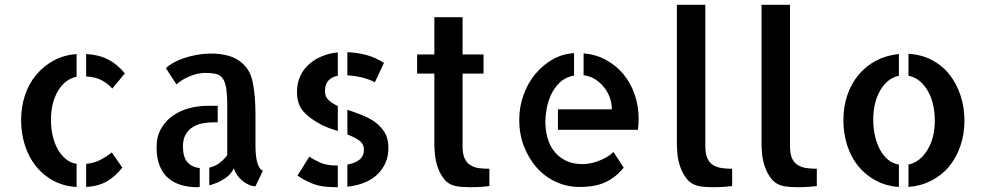

<svg xmlns="http://www.w3.org/2000/svg" viewBox="-20 -779 4128 804"><path d="M450.2 -408.2Q435.5 -425.8 409.7 -440.9Q383.8 -456.1 340.8 -459V-552.7Q394.5 -549.8 433.1 -529.8Q471.7 -509.8 502.9 -471.7ZM340.8 -92.8Q376 -96.7 400.9 -109.9Q425.8 -123 448.2 -140.6L492.2 -77.1Q461.9 -39.1 426.8 -19Q391.6 1 340.8 3.9ZM68.4 -275.4Q68.4 -331.1 84.5 -379.9Q100.6 -428.7 131.8 -465.8Q163.1 -502.9 205.6 -525.9Q248 -548.8 300.8 -552.7V-458Q252 -447.3 222.7 -397.9Q193.4 -348.6 193.4 -278.3Q193.4 -242.2 200.7 -210.4Q208 -178.7 221.7 -154.3Q235.4 -129.9 255.4 -113.3Q275.4 -96.7 300.8 -92.8V3.9Q247.1 1 204.1 -22Q161.1 -44.9 130.9 -82.5Q100.6 -120.1 84.5 -169.9Q68.4 -219.7 68.4 -275.4Z M746.1 -166Q746.1 -122.1 764.2 -100.6Q782.2 -79.1 816.4 -75.2V3.9Q812.5 4.9 803.7 4.9Q770.5 4.9 739.7 -3.9Q709 -12.7 685.5 -32.2Q662.1 -51.8 648.9 -84Q635.7 -116.2 635.7 -163.1Q635.7 -208 654.8 -240.7Q673.8 -273.4 703.6 -294.4Q733.4 -315.4 771.5 -325.7Q809.6 -335.9 848.6 -335.9H891.6V-266.6H870.1Q850.6 -266.6 829.1 -262.7Q807.6 -258.8 789.1 -248Q770.5 -237.3 758.3 -217.3Q746.1 -197.3 746.1 -166ZM1049.8 -163.1Q1049.8 -155.3 1050.8 -140.1Q1051.8 -125 1054.7 -109.4Q1057.6 -93.8 1064 -81.1Q1070.3 -68.4 1081.1 -64.5L1049.8 1Q1037.1 1 1022.9 -4.9Q1008.8 -10.7 995.6 -21.5Q982.4 -32.2 973.1 -45.4Q963.9 -58.6 959 -74.2Q949.2 -49.8 920.4 -30.8Q891.6 -11.7 856.4 -2.9V-77.1Q879.9 -82 898.9 -96.2Q918 -110.4 931.6 -129.9V-335.9Q931.6 -383.8 926.8 -412.1Q921.9 -440.4 910.2 -453.6Q898.4 -466.8 881.3 -470.2Q864.3 -473.6 840.8 -473.6Q819.3 -473.6 800.3 -468.3Q781.2 -462.9 765.1 -455.6Q749 -448.2 736.8 -439.5Q724.6 -430.7 718.8 -425.8L674.8 -493.2Q684.6 -503.9 704.1 -515.1Q723.6 -526.4 749 -535.2Q774.4 -543.9 804.2 -549.3Q834 -554.7 866.2 -554.7Q895.5 -554.7 923.3 -548.8Q951.2 -543 974.1 -529.3Q997.1 -515.6 1014.2 -492.7Q1031.2 -469.7 1038.1 -435.5Q1044.9 -401.4 1047.4 -366.7Q1049.8 -332 1049.8 -297.9V-170.9Z M1223.6 -393.6Q1223.6 -430.7 1237.3 -460.4Q1251 -490.2 1275.4 -511.2Q1299.8 -532.2 1330.6 -544.4Q1361.3 -556.6 1394.5 -559.6V-461.9Q1369.1 -457 1355 -441.4Q1340.8 -425.8 1340.8 -397.5Q1340.8 -374 1356 -359.9Q1371.1 -345.7 1394.5 -335V-230.5Q1377.9 -235.4 1360.8 -241.7Q1343.8 -248 1327.1 -255.9Q1275.4 -283.2 1249.5 -313.5Q1223.6 -343.8 1223.6 -393.6ZM1549.8 -434.6Q1523.4 -448.2 1493.7 -455.1Q1463.9 -461.9 1434.6 -463.9V-560.5Q1478.5 -558.6 1515.6 -548.3Q1552.7 -538.1 1587.9 -515.6ZM1275.4 -123Q1294.9 -109.4 1321.8 -97.7Q1348.6 -85.9 1389.6 -85.9H1394.5V4.9Q1370.1 4.9 1349.6 3.4Q1329.1 2 1309.1 -3.4Q1289.1 -8.8 1268.6 -18.6Q1248 -28.3 1225.6 -43.9ZM1434.6 -319.3Q1463.9 -309.6 1494.1 -297.9Q1524.4 -286.1 1549.3 -268.6Q1574.2 -251 1590.3 -225.1Q1606.4 -199.2 1606.4 -160.2Q1606.4 -122.1 1592.8 -93.8Q1579.1 -65.4 1556.2 -44.9Q1533.2 -24.4 1502 -12.7Q1470.7 -1 1434.6 2.9V-89.8Q1467.8 -95.7 1485.8 -110.8Q1503.9 -126 1503.9 -151.4Q1503.9 -176.8 1483.9 -190.9Q1463.9 -205.1 1434.6 -215.8Z M1917 -167Q1917 -133.8 1925.8 -115.2Q1934.6 -96.7 1950.7 -86.9Q1966.8 -77.1 1986.8 -74.7Q2006.8 -72.3 2029.3 -72.3V0Q2016.6 2 2003.9 2.9Q1993.2 3.9 1978 4.4Q1962.9 4.9 1948.2 4.9Q1933.6 4.9 1918.5 3.9Q1903.3 2.9 1892.6 1Q1859.4 -4.9 1840.8 -27.8Q1822.3 -50.8 1813 -78.6Q1803.7 -106.4 1801.3 -132.8Q1798.8 -159.2 1798.8 -173.8V-470.7H1726.6V-550.8H1798.8V-707H1917V-550.8H2004.9V-470.7H1917Z M2423.8 -555.7Q2476.6 -550.8 2519 -527.3Q2561.5 -503.9 2591.8 -466.8Q2622.1 -429.7 2638.2 -381.8Q2654.3 -334 2654.3 -282.2Q2654.3 -258.8 2651.4 -235.4H2316.4V-321.3H2542Q2542 -346.7 2533.7 -370.1Q2525.4 -393.6 2509.3 -413.6Q2493.2 -433.6 2471.7 -447.3Q2450.2 -460.9 2423.8 -463.9ZM2419.9 -91.8Q2430.7 -91.8 2446.8 -94.2Q2462.9 -96.7 2481 -103Q2499 -109.4 2517.1 -119.1Q2535.2 -128.9 2548.8 -142.6L2591.8 -77.1Q2559.6 -37.1 2516.6 -16.6Q2473.6 3.9 2407.2 3.9Q2353.5 3.9 2306.6 -18.1Q2259.8 -40 2226.6 -78.1Q2193.4 -116.2 2173.8 -167Q2154.3 -217.8 2154.3 -276.4Q2154.3 -332 2172.4 -381.8Q2190.4 -431.6 2221.7 -469.2Q2252.9 -506.8 2294.4 -530.3Q2335.9 -553.7 2383.8 -556.6V-462.9Q2347.7 -456.1 2324.2 -433.6Q2300.8 -411.1 2287.6 -382.3Q2274.4 -353.5 2269 -323.2Q2263.7 -293 2263.7 -271.5Q2263.7 -233.4 2272.9 -200.7Q2282.2 -168 2301.8 -144Q2321.3 -120.1 2350.1 -106Q2378.9 -91.8 2419.9 -91.8Z M2933.6 -168Q2933.6 -134.8 2942.4 -115.7Q2951.2 -96.7 2966.8 -87.4Q2982.4 -78.1 3002.4 -75.2Q3022.5 -72.3 3045.9 -72.3V0Q3033.2 2 3019.5 2.9Q3008.8 3.9 2994.1 4.4Q2979.5 4.9 2964.8 4.9Q2950.2 4.9 2935.5 3.9Q2920.9 2.9 2909.2 1Q2876 -5.9 2857.4 -28.3Q2838.9 -50.8 2829.1 -78.6Q2819.3 -106.4 2816.9 -132.8Q2814.5 -159.2 2814.5 -173.8V-185.5V-758.8H2933.6Z M3288.1 -168Q3288.1 -134.8 3296.9 -115.7Q3305.7 -96.7 3321.3 -87.4Q3336.9 -78.1 3356.9 -75.2Q3377 -72.3 3400.4 -72.3V0Q3387.7 2 3374 2.9Q3363.3 3.9 3348.6 4.4Q3334 4.9 3319.3 4.9Q3304.7 4.9 3290 3.9Q3275.4 2.9 3263.7 1Q3230.5 -5.9 3211.9 -28.3Q3193.4 -50.8 3183.6 -78.6Q3173.8 -106.4 3171.4 -132.8Q3168.9 -159.2 3168.9 -173.8V-185.5V-758.8H3288.1Z M3784.2 -553.7Q3837.9 -550.8 3881.8 -527.8Q3925.8 -504.9 3955.6 -467.3Q3985.4 -429.7 4002 -379.9Q4018.6 -330.1 4018.6 -273.4Q4018.6 -216.8 4001.5 -167.5Q3984.4 -118.2 3954.1 -81.5Q3923.8 -44.9 3879.9 -22.5Q3835.9 0 3784.2 3.9V-89.8Q3833 -100.6 3863.8 -151.4Q3894.5 -202.1 3894.5 -273.4Q3894.5 -309.6 3887.2 -341.3Q3879.9 -373 3865.2 -398.4Q3850.6 -423.8 3830.1 -440.4Q3809.6 -457 3784.2 -461.9ZM3511.7 -275.4Q3511.7 -332 3528.3 -380.9Q3544.9 -429.7 3575.7 -466.3Q3606.4 -502.9 3649.4 -525.4Q3692.4 -547.9 3744.1 -552.7V-461.9Q3695.3 -451.2 3666 -400.4Q3636.7 -349.6 3636.7 -278.3Q3636.7 -242.2 3644 -210Q3651.4 -177.7 3665 -152.3Q3678.7 -127 3698.7 -110.4Q3718.8 -93.8 3744.1 -89.8V3.9Q3690.4 0 3647.5 -22.9Q3604.5 -45.9 3574.2 -83Q3543.9 -120.1 3527.8 -169.9Q3511.7 -219.7 3511.7 -275.4Z"/></svg>

Font: Allerta Stencil
Style: Regular
Weight: 400
Designer: Matt McInerney
Foundry: Matt McInerney
Version: Version 1.02